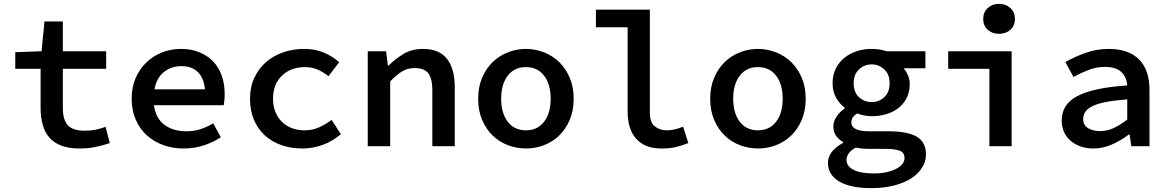

<svg xmlns="http://www.w3.org/2000/svg" viewBox="-20 -756 6040 993"><path d="M391 12Q335 12 296.5 -3Q258 -18 234.5 -45.5Q211 -73 200.5 -112Q190 -151 190 -198V-400H59V-486L195 -491L210 -645H305V-491H529V-400H305V-198Q305 -137 330.5 -108.5Q356 -80 419 -80Q450 -80 476 -85.5Q502 -91 526 -100L548 -16Q515 -5 477 3.5Q439 12 391 12Z M930 12Q874 12 825 -5.5Q776 -23 739.5 -56Q703 -89 682 -137Q661 -185 661 -246Q661 -306 682 -353.5Q703 -401 738.5 -434.5Q774 -468 819.5 -485.5Q865 -503 915 -503Q970 -503 1012 -485.5Q1054 -468 1083 -437.5Q1112 -407 1127 -364Q1142 -321 1142 -270Q1142 -253 1140.5 -237.5Q1139 -222 1137 -212H776Q786 -143 831 -110Q876 -77 945 -77Q984 -77 1017 -88Q1050 -99 1083 -118L1122 -46Q1083 -20 1033.5 -4Q984 12 930 12ZM918 -414Q867 -414 828.5 -384Q790 -354 779 -294H1040Q1034 -354 1002.5 -384Q971 -414 918 -414Z M1544 12Q1486 12 1436.5 -5Q1387 -22 1350.5 -55Q1314 -88 1293.5 -136Q1273 -184 1273 -245Q1273 -306 1295.5 -354Q1318 -402 1356 -435Q1394 -468 1445 -485.5Q1496 -503 1552 -503Q1612 -503 1657.5 -483Q1703 -463 1734 -434L1679 -362Q1650 -385 1620.5 -397Q1591 -409 1558 -409Q1484 -409 1438 -364.5Q1392 -320 1392 -245Q1392 -208 1404 -178Q1416 -148 1437.5 -126.5Q1459 -105 1489 -93.5Q1519 -82 1555 -82Q1597 -82 1631.5 -98Q1666 -114 1695 -136L1743 -62Q1700 -25 1648.5 -6.5Q1597 12 1544 12Z M1882 0V-491H1977L1986 -417H1990Q2025 -452 2067.5 -477.5Q2110 -503 2167 -503Q2252 -503 2292 -451.5Q2332 -400 2332 -304V0H2216V-289Q2216 -349 2195.5 -376.5Q2175 -404 2124 -404Q2088 -404 2060 -387Q2032 -370 1998 -335V0Z M2700 12Q2652 12 2607 -5Q2562 -22 2528 -55Q2494 -88 2473.5 -136Q2453 -184 2453 -245Q2453 -306 2473.5 -354Q2494 -402 2528 -435Q2562 -468 2607 -485.5Q2652 -503 2700 -503Q2748 -503 2793 -485.5Q2838 -468 2872 -435Q2906 -402 2926.5 -354Q2947 -306 2947 -245Q2947 -184 2926.5 -136Q2906 -88 2872 -55Q2838 -22 2793 -5Q2748 12 2700 12ZM2700 -82Q2760 -82 2794 -126.5Q2828 -171 2828 -245Q2828 -320 2794 -364.5Q2760 -409 2700 -409Q2640 -409 2606 -364.5Q2572 -320 2572 -245Q2572 -171 2606 -126.5Q2640 -82 2700 -82Z M3401 12Q3315 12 3270.5 -38Q3226 -88 3226 -179V-615H3062V-706H3341V-173Q3341 -123 3366.5 -102.5Q3392 -82 3429 -82Q3468 -82 3513 -101L3540 -16Q3504 -2 3474 5Q3444 12 3401 12Z M3900 12Q3852 12 3807 -5Q3762 -22 3728 -55Q3694 -88 3673.5 -136Q3653 -184 3653 -245Q3653 -306 3673.5 -354Q3694 -402 3728 -435Q3762 -468 3807 -485.5Q3852 -503 3900 -503Q3948 -503 3993 -485.5Q4038 -468 4072 -435Q4106 -402 4126.5 -354Q4147 -306 4147 -245Q4147 -184 4126.5 -136Q4106 -88 4072 -55Q4038 -22 3993 -5Q3948 12 3900 12ZM3900 -82Q3960 -82 3994 -126.5Q4028 -171 4028 -245Q4028 -320 3994 -364.5Q3960 -409 3900 -409Q3840 -409 3806 -364.5Q3772 -320 3772 -245Q3772 -171 3806 -126.5Q3840 -82 3900 -82Z M4486 217Q4435 217 4394 209Q4353 201 4323.5 184.5Q4294 168 4278 143.5Q4262 119 4262 86Q4262 26 4340 -17V-21Q4320 -33 4305 -52.5Q4290 -72 4290 -103Q4290 -127 4306 -152Q4322 -177 4349 -195V-199Q4323 -218 4304.5 -250Q4286 -282 4286 -326Q4286 -368 4302.5 -401Q4319 -434 4346.5 -456.5Q4374 -479 4410.5 -491Q4447 -503 4488 -503Q4530 -503 4565 -491H4766V-403H4653Q4666 -389 4675.5 -367.5Q4685 -346 4685 -322Q4685 -281 4669.5 -250Q4654 -219 4627.5 -198Q4601 -177 4565 -166Q4529 -155 4488 -155Q4453 -155 4413 -169Q4383 -151 4383 -123Q4383 -77 4476 -77H4576Q4672 -77 4720.5 -49.5Q4769 -22 4769 43Q4769 79 4749 111Q4729 143 4692.5 166.5Q4656 190 4603.5 203.5Q4551 217 4486 217ZM4488 -228Q4526 -228 4553.5 -253.5Q4581 -279 4581 -326Q4581 -371 4553.5 -397Q4526 -423 4488 -423Q4450 -423 4422.5 -397Q4395 -371 4395 -326Q4395 -279 4422.5 -253.5Q4450 -228 4488 -228ZM4500 141Q4536 141 4565 134.5Q4594 128 4615 117Q4636 106 4647 92Q4658 78 4658 62Q4658 33 4633.5 23.5Q4609 14 4559 14H4481Q4434 14 4406 7Q4380 22 4369 38Q4358 54 4358 71Q4358 104 4394.5 122.5Q4431 141 4500 141Z M5097 0V-400H4884V-491H5212V0ZM5147 -581Q5112 -581 5088.5 -602Q5065 -623 5065 -658Q5065 -693 5088.5 -714.5Q5112 -736 5147 -736Q5182 -736 5205.5 -714.5Q5229 -693 5229 -658Q5229 -623 5205.5 -602Q5182 -581 5147 -581Z M5635 12Q5599 12 5569 1.5Q5539 -9 5517 -28Q5495 -47 5483 -73.5Q5471 -100 5471 -132Q5471 -173 5490 -204.5Q5509 -236 5550 -258Q5591 -280 5655 -294Q5719 -308 5810 -314Q5807 -356 5780 -383Q5753 -410 5693 -410Q5651 -410 5610.5 -394.5Q5570 -379 5532 -358L5490 -435Q5535 -461 5593 -482Q5651 -503 5714 -503Q5817 -503 5871 -448.5Q5925 -394 5925 -291V0H5831L5822 -61H5819Q5780 -31 5732.5 -9.5Q5685 12 5635 12ZM5670 -78Q5707 -78 5741.5 -94.5Q5776 -111 5810 -138V-242Q5744 -237 5700 -228.5Q5656 -220 5630 -207Q5604 -194 5593 -177.5Q5582 -161 5582 -141Q5582 -108 5607.5 -93Q5633 -78 5670 -78Z"/></svg>

Font: Source Code Pro Semibold
Style: Regular
Weight: 600
Monospace: yes
Designer: Paul D. Hunt, Teo Tuominen
Foundry: Adobe Systems Incorporated
Version: Version 2.030;PS 1.000;hotconv 16.6.51;makeotf.lib2.5.65220